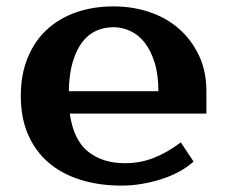

<svg xmlns="http://www.w3.org/2000/svg" viewBox="-20 -560 710 600"><path d="M370 -50Q419 -50 461.5 -67Q504 -84 545 -115L585 -55Q566 -38 540.5 -24Q515 -10 485.5 -0.5Q456 9 424 14.5Q392 20 360 20Q289 20 230.5 1.5Q172 -17 131 -52.5Q90 -88 67.5 -140Q45 -192 45 -260Q45 -327 66.5 -379.5Q88 -432 126.5 -467.5Q165 -503 218 -521.5Q271 -540 335 -540Q395 -540 448 -522Q501 -504 540 -469.5Q579 -435 602 -386Q625 -337 625 -275V-205H198Q210 -122 255.5 -86Q301 -50 370 -50ZM335 -475Q306 -475 281 -464Q256 -453 237.5 -429Q219 -405 207.5 -367Q196 -329 195 -275H475Q475 -327 463 -365Q451 -403 431.5 -427.5Q412 -452 386.5 -463.5Q361 -475 335 -475Z"/></svg>

Font: Prosto One
Style: Regular
Weight: 400
Designer: Pavel Emelyanov and Jovanny lemonad
Foundry: Pavel Emelyanov and Jovanny Lemonad
Version: Version 1.001